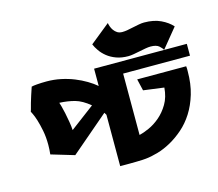

<svg xmlns="http://www.w3.org/2000/svg" viewBox="-105 -906 1154 1018"><g transform="rotate(-15 471.5 -397.0)"><path d="M373 -372Q331 -407 293 -417.5Q255 -428 209 -430Q210 -428 215 -410.5Q220 -393 225 -369Q230 -345 234.5 -318.5Q239 -292 240 -272ZM576 -155Q598 -160 629.5 -174Q661 -188 690.5 -213Q720 -238 742 -275Q764 -312 768 -364L655 -379L640 -443H909Q910 -436 910 -429.5Q910 -423 910 -416Q910 -346 893.5 -291Q877 -236 850 -193.5Q823 -151 788 -120.5Q753 -90 716 -69.5Q679 -49 642.5 -38.5Q606 -28 576 -25Q571 -24 556.5 -23.5Q542 -23 524 -22.5Q506 -22 486.5 -22Q467 -22 454 -22H434V-304L426 -317L219 -140L92 -178Q95 -205 95 -230Q95 -273 88 -308.5Q81 -344 73 -369.5Q65 -395 58 -409Q51 -423 51 -423V-425Q52 -426 52 -427L55 -437Q58 -449 63.5 -468.5Q69 -488 75 -506L90 -551H92Q97 -553 120.5 -555Q144 -557 173 -557Q213 -557 251 -549Q289 -541 322.5 -527.5Q356 -514 384.5 -497Q413 -480 434 -462V-557H943V-492H576ZM818 -558Q814 -567 799.5 -580Q785 -593 753 -593Q741 -593 724.5 -590Q708 -587 691 -583.5Q674 -580 657 -577Q640 -574 627 -574Q590 -574 561.5 -584.5Q533 -595 512.5 -611.5Q492 -628 478.5 -647.5Q465 -667 458 -684L567 -772Q568 -764 572 -752.5Q576 -741 583.5 -730.5Q591 -720 602 -713Q613 -706 630 -706Q643 -706 659 -709Q675 -712 691.5 -715.5Q708 -719 724 -722Q740 -725 753 -725Q806 -725 844 -707Q882 -689 905 -663L820 -559Z"/></g></svg>

Font: Shorif Bongobondhu ANSI V1
Style: Regular
Weight: 400
Designer: Shorif Uddin Shishir, Shorif art & Design, e-mail : shorifart@gmail.com, facebook : Shorif2001
Foundry: Lipighor Font Foundry
Version: Designed by Shorif Uddin Shishir | Developed by Niladri Shek